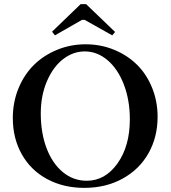

<svg xmlns="http://www.w3.org/2000/svg" viewBox="-20 -889 819 922"><path d="M243.7 -719.2 230 -736.8 367.2 -869.1H393.6L532.7 -735.4L519 -719.2L386.7 -793.5H373.5ZM384.8 13.2Q285.2 13.2 206.8 -28.8Q128.4 -70.8 85 -147.5Q41.5 -224.1 41.5 -322.3Q41.5 -398.4 68.8 -464.8Q96.2 -531.2 143.1 -577.4Q189.9 -623.5 254.4 -649.9Q318.8 -676.3 391.1 -676.3Q463.9 -676.3 527.6 -650.1Q591.3 -624 637.5 -578.6Q683.6 -533.2 710.2 -468Q736.8 -402.8 736.8 -328.1Q736.8 -230.5 692.9 -152.8Q648.9 -75.2 568.4 -31Q487.8 13.2 384.8 13.2ZM396.5 -21Q484.9 -21 544.2 -104.2Q603.5 -187.5 603.5 -315.9Q603.5 -408.2 574.7 -483.2Q545.9 -558.1 496.3 -600.1Q446.8 -642.1 386.7 -642.1Q331.1 -642.1 283 -605Q234.9 -567.9 205.3 -498.8Q175.8 -429.7 175.8 -344.2Q175.8 -251 203.6 -177.5Q231.4 -104 281.7 -62.5Q332 -21 396.5 -21Z"/></svg>

Font: Elstob 10pt Medium
Style: Regular
Weight: 500
Designer: Peter S. Baker
Version: Version 1.015